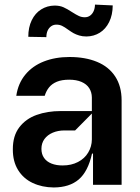

<svg xmlns="http://www.w3.org/2000/svg" viewBox="-20 -799 605 830"><path d="M212.4 11.4Q161.9 11 121.4 -8Q81 -27 58.1 -64.1Q35.2 -101.2 35.5 -153.4Q35.2 -211.6 63.4 -248.6Q91.6 -285.5 138.3 -302.2Q185 -318.9 242.2 -318.9H377.1V-377.8Q376.8 -400.6 365.6 -418Q354.4 -435.4 332.2 -445Q310 -454.5 279.1 -454.5Q247.2 -454.5 225.9 -445.7Q204.5 -436.8 192.1 -421.3Q179.7 -405.9 173.3 -384.9H50.4Q58.2 -438.6 89.5 -476.4Q120.7 -514.2 169.9 -533.4Q219.1 -552.6 280.5 -552.6Q348.7 -552.6 399.5 -531.6Q450.3 -510.7 478 -468.4Q505.7 -426.1 505.7 -365.1V0H382.1V-134.9H377.8Q360.4 -57.2 320.3 -23.1Q280.2 11 212.4 11.4ZM251.4 -83.8Q288.4 -83.8 317.1 -98.7Q345.9 -113.6 361.3 -139.6Q376.8 -165.5 377.1 -196V-308.2L304.7 -235.1H258.5Q230.8 -235.1 208.1 -225.5Q185.4 -215.9 172.2 -198Q159.1 -180 159.1 -155.5Q159.1 -132.5 170.5 -116.3Q181.8 -100.1 202.9 -91.8Q224.1 -83.5 251.4 -83.8ZM102.3 -639.9Q102.3 -681.1 117.2 -711.6Q132.1 -742.2 158 -758.3Q183.9 -774.5 215.9 -774.9Q237.9 -774.9 254.1 -767.8Q270.2 -760.7 291.9 -746.4Q309.7 -735.1 321.2 -729.8Q332.7 -724.4 346.6 -724.4Q359.7 -724.4 369.5 -731.5Q379.3 -738.6 384.8 -750.9Q390.3 -763.1 390.6 -779.1L467.3 -775.6Q467 -734.4 451.9 -703.8Q436.8 -673.3 411.2 -657.5Q385.7 -641.7 353.7 -641.3Q336.3 -641.3 322.3 -645.6Q308.2 -649.9 298.1 -655.5Q288 -661.2 274.9 -670.5Q259.6 -681.8 248.6 -687.1Q237.6 -692.5 223.7 -692.5Q210.9 -692.5 201 -685.4Q191.1 -678.3 185.7 -666.2Q180.4 -654.1 180.4 -638.5Z"/></svg>

Font: Riot Sans
Style: Regular
Weight: 400
Designer: Rasmus Andersson
Foundry: rsms
Version: Version 3.005